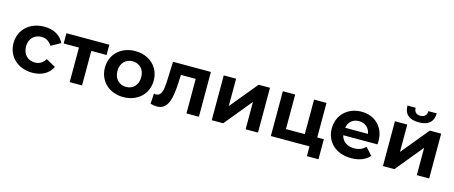

<svg xmlns="http://www.w3.org/2000/svg" viewBox="-49 -1428 5259 2222"><g transform="rotate(15 2581.0 -316.5)"><path d="M330 7C441 7 528 -41 567 -126L453 -189C423 -138 379 -115 329 -115C246 -115 183 -172 183 -269C183 -364 246 -422 329 -422C379 -422 423 -399 453 -348L567 -411C528 -497 441 -544 330 -544C157 -544 33 -430 33 -269C33 -107 157 7 330 7Z M926 -414H1109V-537H595V-414H778V0H926Z M1420 7C1590 7 1713 -107 1713 -269C1713 -430 1590 -544 1420 -544C1251 -544 1128 -430 1128 -269C1128 -107 1251 7 1420 7ZM1420 -115C1340 -115 1278 -174 1278 -269C1278 -364 1340 -422 1420 -422C1502 -422 1563 -364 1563 -269C1563 -174 1502 -115 1420 -115Z M1747 -1C1776 7 1802 11 1825 11C1956 11 1986 -125 1995 -317L2000 -414H2177V0H2326V-537H1872L1864 -324C1859 -219 1854 -121 1778 -121C1771 -121 1763 -122 1754 -124Z M2617 0 2886 -328V0H3034V-537H2898L2628 -209V-537H2480V0Z M3790 -123H3711V-537H3562V-123H3336V-537H3188V0H3651V117H3790Z M3994 -315C4005 -385 4057 -431 4130 -431C4204 -431 4257 -385 4267 -315ZM4149 7C4246 7 4321 -23 4370 -79L4291 -166C4254 -130 4211 -112 4154 -112C4069 -112 4010 -156 3995 -226H4405C4406 -238 4407 -255 4407 -266C4407 -438 4288 -544 4130 -544C3967 -544 3846 -429 3846 -269C3846 -108 3966 7 4149 7Z M4668 0 4937 -328V0H5085V-537H4949L4679 -209V-537H4531V0ZM4799 -596C4913 -596 4973 -647 4975 -750H4875C4874 -703 4847 -674 4798 -674C4748 -674 4722 -703 4722 -750H4624C4625 -647 4684 -596 4799 -596Z"/></g></svg>

Font: Montserrat-Alt1
Style: Bold
Weight: 700
Designer: Differentunic
Foundry: Differentunic
Version: Version 7.222